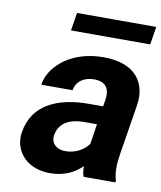

<svg xmlns="http://www.w3.org/2000/svg" viewBox="-82 -777 716 852"><g transform="rotate(10 276.5 -350.5)"><path d="M47 -148C43 -125 45 -104 51 -85C69 -30 121 10 202 10C264 10 311 -14 344 -47C344 -28 346 -13 351 0H494L495 -8C485 -41 485 -79 493 -128L529 -352C534 -383 533 -410 526 -433C506 -501 444 -538 346 -538C277 -538 218 -519 174 -488C138 -462 103 -423 95 -370H236C243 -412 278 -434 322 -434C375 -434 395 -404 387 -353L382 -323H319C185 -323 68 -279 47 -148ZM183 -630H540L553 -711H196ZM190 -159C199 -218 250 -240 311 -240H369L355 -149C334 -120 296 -98 251 -98C212 -98 184 -122 190 -159Z"/></g></svg>

Font: Asimov Pro
Style: BdObl
Weight: 700
Designer: Google
Version: Version 2.000980; 2014